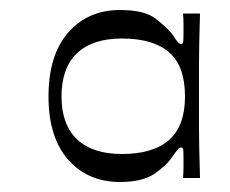

<svg xmlns="http://www.w3.org/2000/svg" viewBox="-20 -766 459 384"><path d="M220 -402Q156 -402 116.5 -446.5Q77 -491 77 -573Q77 -656 116.5 -701Q156 -746 220 -746Q269 -746 291.5 -728.5Q314 -711 325 -697Q332 -686 335.5 -682Q339 -678 342 -678Q346 -678 346.5 -683Q347 -688 347 -700Q347 -706 347 -717Q347 -728 346 -739H380Q379 -705 378.5 -680.5Q378 -656 378 -638.5Q378 -621 378 -605.5Q378 -590 378 -573Q378 -556 378 -541Q378 -526 378 -509Q378 -492 378.5 -468Q379 -444 380 -410H346Q347 -421 347 -431.5Q347 -442 347 -450Q347 -462 346.5 -466.5Q346 -471 342 -471Q339 -471 335.5 -467Q332 -463 325 -453Q315 -437 290.5 -419.5Q266 -402 220 -402ZM224 -458Q286 -458 318 -486Q350 -514 350 -573Q350 -634 318 -661.5Q286 -689 224 -689Q165 -689 134 -659.5Q103 -630 103 -573Q103 -517 134 -487.5Q165 -458 224 -458Z"/></svg>

Font: Ojuju Medium
Style: Regular
Weight: 500
Designer: Chisaokwu Joboson, Mirko Velimirovic
Foundry: Udi Foundry
Version: Version 1.000